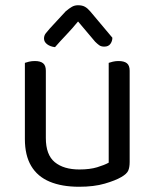

<svg xmlns="http://www.w3.org/2000/svg" viewBox="-20 -700 590 733"><path d="M75 -169V-260H155V-173Q155 -109 189 -81Q223 -53 283 -53Q323 -53 351 -61.5Q379 -70 395 -79V-260H475V-82Q475 -61 469.5 -48.5Q464 -36 443 -24Q421 -11 380 1Q339 13 282 13Q216 13 169.5 -6.5Q123 -26 99 -66.5Q75 -107 75 -169ZM475 -208H395V-460Q400 -462 410.5 -464.5Q421 -467 432 -467Q454 -467 464.5 -458.5Q475 -450 475 -430ZM155 -208H75V-460Q80 -462 90.5 -464.5Q101 -467 113 -467Q134 -467 144.5 -458.5Q155 -450 155 -430ZM343 -541 278 -618Q255 -590 232.5 -566.5Q210 -543 190 -520Q172 -522 160 -531Q148 -540 148 -553Q148 -564 154.5 -572.5Q161 -581 170 -591L231 -657Q244 -668 254.5 -674Q265 -680 278 -680Q294 -680 304.5 -674Q315 -668 325 -656L409 -556Q409 -543 401.5 -532.5Q394 -522 378 -522Q366 -522 358.5 -527.5Q351 -533 343 -541Z"/></svg>

Font: Baloo Tamma 2
Style: Regular
Weight: 400
Designer: Divya Kowshik, Shuchita Grover and Ek Type
Foundry: Ek Type
Version: Version 1.700